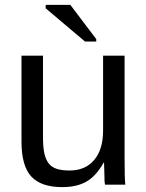

<svg xmlns="http://www.w3.org/2000/svg" viewBox="-20 -756 596 786"><path d="M156 -528V-193Q156 -154 161.5 -128.5Q167 -103 179.5 -87Q192 -71 213 -64.5Q234 -58 265 -58Q329 -58 365.5 -101Q402 -144 402 -222V-528H490V-113Q490 -21 493 0H410Q410 0 408 -13Q408 -24 407.5 -38Q407 -52 406 -90H404Q374 -36 334.5 -13Q295 10 235 10Q148 10 108 -33.5Q68 -77 68 -176V-528ZM328 -586 167 -722V-736H268L374 -596V-586Z"/></svg>

Font: Libra Sans
Style: Regular
Weight: 400
Foundry: Context Ltd
Version: Version 1.000; ttfautohint (v1.3)